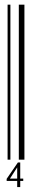

<svg xmlns="http://www.w3.org/2000/svg" viewBox="-20 -667 122 802"><path d="M11.7 0V-647.5H23.4V0ZM58.6 0V-647.5H82V0ZM51.8 88.9H7.8V80.1L54.7 11.7H64.5V79.1H77.1V88.9H64.5V114.3H51.8ZM51.8 79.1V32.2L21.5 79.1Z"/></svg>

Font: Libre Barcode EAN13 Text
Style: Regular
Weight: 400
Version: Version 1.008; ttfautohint (v1.8.3)